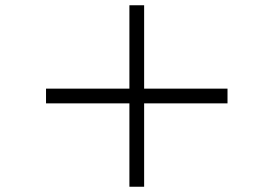

<svg xmlns="http://www.w3.org/2000/svg" viewBox="-20 -728 1040 730"><path d="M472 -18V-335H155V-391H472V-708H528V-391H845V-335H528V-18Z"/></svg>

Font: Zen Old Mincho Black
Style: Regular
Weight: 900
Designer: Yoshimichi Ohira
Foundry: Positype
Version: Version 1.001